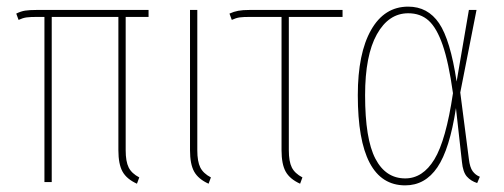

<svg xmlns="http://www.w3.org/2000/svg" viewBox="-20 -549 1519 579"><path d="M359 -498V-96Q359 -62 368 -44Q377 -26 400 -14L393 5Q362 -9 349.5 -31.5Q337 -54 337 -96V-498H136V0H114V-498H93Q71 -498 60 -496.5Q49 -495 36 -489L29 -508Q43 -515 56 -517Q69 -519 91 -519H428V-498Z M575 -96Q575 -62 584 -44Q593 -26 616 -14L609 5Q578 -9 565.5 -31.5Q553 -54 553 -96V-519H575Z M851 -498V-96Q851 -62 860 -44Q869 -26 892 -14L885 5Q854 -9 841.5 -31.5Q829 -54 829 -96V-498H735Q713 -498 702.5 -496.5Q692 -495 679 -489L672 -508Q685 -514 698.5 -516.5Q712 -519 733 -519H1013V-498Z M1357 -303 1394 -519H1417L1368 -270L1394 -69Q1397 -44 1405.5 -32.5Q1414 -21 1427 -16L1419 3Q1400 -3 1388 -16.5Q1376 -30 1373 -61L1355 -223Q1336 -99 1299 -44.5Q1262 10 1202 10Q1059 10 1059 -262Q1059 -388 1099 -458.5Q1139 -529 1211 -529Q1270 -529 1304 -479Q1338 -429 1357 -303ZM1081 -262Q1081 -130 1112 -70.5Q1143 -11 1202 -11Q1255 -11 1290 -68.5Q1325 -126 1346 -268Q1333 -361 1315 -413Q1297 -465 1272.5 -487Q1248 -509 1211 -509Q1152 -509 1116.5 -445.5Q1081 -382 1081 -262Z"/></svg>

Font: Fira Sans Extra Condensed Thin
Style: Regular
Weight: 250
Width: 1
Designer: Carrois Corporate & Edenspiekermann AG
Foundry: Carrois Corporate GbR & Edenspiekermann AG
Version: Version 4.203